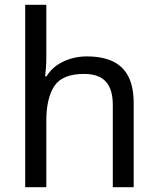

<svg xmlns="http://www.w3.org/2000/svg" viewBox="-20 -780 658 800"><path d="M173 -537Q173 -518 171.5 -498Q170 -478 168 -462H174Q191 -490 217 -508Q243 -526 275 -535.5Q307 -545 341 -545Q406 -545 449.5 -524.5Q493 -504 515 -461Q537 -418 537 -349V0H450V-343Q450 -408 421 -440Q392 -472 330 -472Q240 -472 206.5 -421.5Q173 -371 173 -277V0H85V-760H173Z"/></svg>

Font: lhindi05
Style: Book
Weight: 400
Designer: Jelle Bosma - Monotype Design Team
Foundry: Monotype Imaging Inc.
Version: Version 2.003